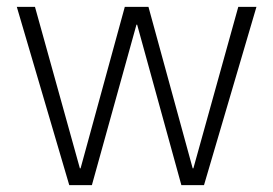

<svg xmlns="http://www.w3.org/2000/svg" viewBox="-20 -540 797 560"><path d="M182 0 29 -520H82L213 -49H215L344 -520H413L542 -49H544L675 -520H728L575 0H509L380 -468H378L248 0Z"/></svg>

Font: M PLUS 1 Thin Light
Style: Regular
Weight: 300
Version: Version 1.001